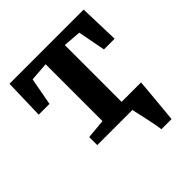

<svg xmlns="http://www.w3.org/2000/svg" viewBox="-198 -694 1012 1012"><g transform="rotate(-45 307.5 -188.0)"><path d="M427.7 180Q425.9 163.4 421.1 138.1Q416.2 112.9 410.3 85.8Q404.3 58.7 399.1 35.6Q393.9 12.6 391.4 0L352 -70.4H526.4Q525 -55.1 522.8 -29.6Q520.6 -4.2 517.9 26.1Q515.2 56.3 512.3 86.1Q509.4 116 507.2 140.9Q505 165.8 503.4 180ZM129.6 0V-59.9L238.5 -70V-493.7L133.6 -486L105 -331.6H24.8L31 -555.7H583.9L590.7 -331.6H511L481.5 -486L381.4 -493.7V-70L494 -59.9V0Z"/></g></svg>

Font: Merriweather Light
Style: Regular
Weight: 300
Designer: Eben Sorkin
Foundry: Eben Sorkin
Version: Version 2.100